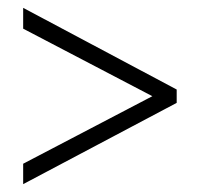

<svg xmlns="http://www.w3.org/2000/svg" viewBox="-20 -603 509 489"><path d="M39 -186V-134L430 -341V-375L39 -583V-530L368 -358Z"/></svg>

Font: Noto Sans Display SemiCondensed Light
Style: Regular
Weight: 300
Width: 4
Designer: Monotype Design Team
Foundry: Monotype Imaging Inc.
Version: Version 1.900